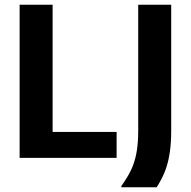

<svg xmlns="http://www.w3.org/2000/svg" viewBox="-20 -670 812 815"><path d="M63.3 0H475V-110H203.3V-650H63.3ZM495 125H645C675 76.7 706.7 20 706.7 -115V-650H566.7V-115C566.7 13.3 535 61.7 495 120Z"/></svg>

Font: Familjen Grotesk GF
Style: Bold
Weight: 700
Designer: Anders Wikstroem, Jonas Baeckman, Matilda Gysing, Kristian Moeller
Foundry: Familjen STHLM AB
Version: Version 2.000; Beta; Release 4; Build 6